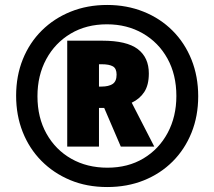

<svg xmlns="http://www.w3.org/2000/svg" viewBox="-20 -744 864 774"><path d="M412 10Q330 10 263 -18Q196 -46 147 -95.5Q98 -145 71.5 -212Q45 -279 45 -358Q45 -438 72 -505Q99 -572 148.5 -621Q198 -670 265 -697Q332 -724 412 -724Q491 -724 558.5 -697Q626 -670 675.5 -620.5Q725 -571 752 -503.5Q779 -436 779 -356Q779 -276 752 -209Q725 -142 676 -93Q627 -44 560 -17Q493 10 412 10ZM413 -68Q496 -68 558.5 -105.5Q621 -143 656 -208.5Q691 -274 691 -357Q691 -443 655 -508Q619 -573 555.5 -609.5Q492 -646 411 -646Q328 -646 265 -608.5Q202 -571 166.5 -505.5Q131 -440 131 -356Q131 -270 167.5 -205Q204 -140 267.5 -104Q331 -68 413 -68ZM251 -153V-580H392Q491 -580 535.5 -546Q580 -512 580 -448Q580 -401 561.5 -373Q543 -345 511 -330L602 -153H467L400 -309H379V-153ZM389 -395Q418 -395 434 -405.5Q450 -416 450 -443Q450 -468 435 -476.5Q420 -485 390 -485H379V-395Z"/></svg>

Font: Noto Sans Hebrew SemiCondensed Black
Style: Regular
Weight: 900
Width: 4
Designer: Ben Nathan
Foundry: Google LLC
Version: Version 3.001; ttfautohint (v1.8.4.7-5d5b)